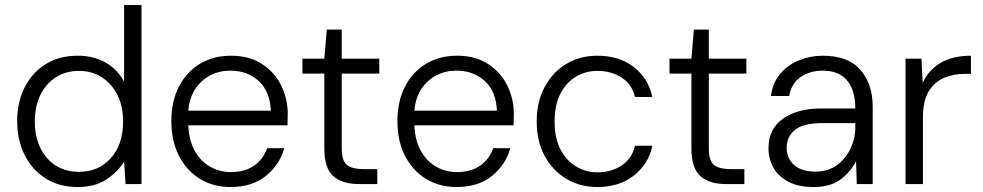

<svg xmlns="http://www.w3.org/2000/svg" viewBox="-20 -740 3951 772"><path d="M292 12Q218 12 163.5 -22.5Q109 -57 79 -117Q49 -177 49 -253Q49 -329 79 -388.5Q109 -448 163.5 -482Q218 -516 293 -516Q356 -516 404.5 -488.5Q453 -461 479 -411V-720H549V0H485L479 -91Q456 -51 409.5 -19.5Q363 12 292 12ZM297 -49Q376 -49 425.5 -104Q475 -159 475 -252Q475 -313 452 -358.5Q429 -404 389 -429.5Q349 -455 297 -455Q245 -455 205 -429.5Q165 -404 142.5 -358.5Q120 -313 120 -252Q120 -190 142.5 -144.5Q165 -99 205 -74Q245 -49 297 -49Z M907 12Q837 12 783.5 -21Q730 -54 699.5 -113.5Q669 -173 669 -253Q669 -333 699.5 -392Q730 -451 784 -483.5Q838 -516 909 -516Q982 -516 1033 -483Q1084 -450 1110.5 -396.5Q1137 -343 1137 -281Q1137 -271 1136.5 -260.5Q1136 -250 1136 -236H737Q740 -173 764.5 -131Q789 -89 827 -68.5Q865 -48 907 -48Q964 -48 1001 -73.5Q1038 -99 1054 -144H1123Q1104 -77 1049 -32.5Q994 12 907 12ZM906 -456Q863 -456 826.5 -437.5Q790 -419 766 -383.5Q742 -348 737 -295H1069Q1066 -372 1020.5 -414Q975 -456 906 -456Z M1422 0Q1357 0 1320.5 -31.5Q1284 -63 1284 -145V-444H1196V-504H1284L1294 -621H1354V-504H1505V-444H1354V-145Q1354 -95 1374 -77.5Q1394 -60 1445 -60H1497V0Z M1816 12Q1746 12 1692.5 -21Q1639 -54 1608.5 -113.5Q1578 -173 1578 -253Q1578 -333 1608.5 -392Q1639 -451 1693 -483.5Q1747 -516 1818 -516Q1891 -516 1942 -483Q1993 -450 2019.5 -396.5Q2046 -343 2046 -281Q2046 -271 2045.5 -260.5Q2045 -250 2045 -236H1646Q1649 -173 1673.5 -131Q1698 -89 1736 -68.5Q1774 -48 1816 -48Q1873 -48 1910 -73.5Q1947 -99 1963 -144H2032Q2013 -77 1958 -32.5Q1903 12 1816 12ZM1815 -456Q1772 -456 1735.5 -437.5Q1699 -419 1675 -383.5Q1651 -348 1646 -295H1978Q1975 -372 1929.5 -414Q1884 -456 1815 -456Z M2382 12Q2312 12 2257 -21Q2202 -54 2170 -113Q2138 -172 2138 -251Q2138 -331 2170 -390.5Q2202 -450 2257 -483Q2312 -516 2382 -516Q2470 -516 2528.5 -470.5Q2587 -425 2603 -350H2533Q2522 -400 2480 -427.5Q2438 -455 2382 -455Q2336 -455 2297 -432.5Q2258 -410 2234 -364.5Q2210 -319 2210 -251Q2210 -184 2234 -138.5Q2258 -93 2297.5 -70Q2337 -47 2382 -47Q2438 -47 2480 -75Q2522 -103 2533 -154H2603Q2588 -81 2529 -34.5Q2470 12 2382 12Z M2898 0Q2833 0 2796.5 -31.5Q2760 -63 2760 -145V-444H2672V-504H2760L2770 -621H2830V-504H2981V-444H2830V-145Q2830 -95 2850 -77.5Q2870 -60 2921 -60H2973V0Z M3251 12Q3190 12 3149.5 -9.5Q3109 -31 3089.5 -66.5Q3070 -102 3070 -144Q3070 -222 3128.5 -263Q3187 -304 3283 -304H3419Q3419 -377 3386 -416.5Q3353 -456 3288 -456Q3236 -456 3199 -430Q3162 -404 3153 -354H3080Q3086 -406 3116.5 -442.5Q3147 -479 3192.5 -497.5Q3238 -516 3288 -516Q3391 -516 3440 -458.5Q3489 -401 3489 -311V0H3425L3422 -92Q3401 -50 3360.5 -19Q3320 12 3251 12ZM3259 -50Q3309 -50 3344.5 -75.5Q3380 -101 3399.5 -142Q3419 -183 3419 -227V-245H3288Q3208 -245 3175.5 -217Q3143 -189 3143 -146Q3143 -103 3173 -76.5Q3203 -50 3259 -50Z M3621 0V-504H3685L3690 -407Q3714 -459 3762.5 -487.5Q3811 -516 3884 -516V-443H3857Q3814 -443 3776 -427Q3738 -411 3714.5 -373Q3691 -335 3691 -267V0Z"/></svg>

Font: DM Sans Light
Style: Regular
Weight: 300
Designer: Colophon Foundry, Jonny Pinhorn
Foundry: Colophon Foundry
Version: Version 4.004; ttfautohint (v1.8.4.7-5d5b)